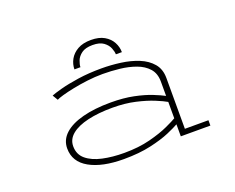

<svg xmlns="http://www.w3.org/2000/svg" viewBox="-111 -875 1322 1080"><g transform="rotate(-20 550.0 -335.0)"><path d="M463 11Q334 11 258.5 -31.5Q183 -74 183 -154Q183 -205 222 -240.8Q261 -276.5 332.5 -295.2Q404 -314 501 -314Q577.5 -314 637.8 -301.5Q698 -289 740.5 -272Q783 -255 807 -242V-328Q807 -376.5 780.5 -406.5Q754 -436.5 710.2 -452.5Q666.5 -468.5 615 -474.2Q563.5 -480 513 -480Q467.5 -480 421 -474.2Q374.5 -468.5 334 -460.2Q293.5 -452 265 -443.8Q236.5 -435.5 227 -430L208 -462Q224.5 -469 268.8 -481Q313 -493 377 -502.5Q441 -512 517 -512Q574.5 -512 632 -504.2Q689.5 -496.5 737.2 -477Q785 -457.5 814 -423.2Q843 -389 843 -336V-32H984V0H807V-72Q786.5 -60 740.8 -40.2Q695 -20.5 625.2 -4.8Q555.5 11 463 11ZM477 -21Q563.5 -21 631.8 -38.5Q700 -56 745 -76.8Q790 -97.5 807 -108V-206Q785 -219 741.2 -237Q697.5 -255 636.2 -269Q575 -283 500 -283Q415.5 -283 352.2 -268.2Q289 -253.5 254 -224.8Q219 -196 219 -154Q219 -105 254.2 -75.8Q289.5 -46.5 348 -33.8Q406.5 -21 477 -21ZM516.5 -682.5Q564.5 -682.5 595.8 -664.5Q627 -646.5 642.2 -618Q657.5 -589.5 657.5 -558.5H621.5Q621.5 -574 612.8 -596.2Q604 -618.5 581 -635.5Q558 -652.5 515.5 -652.5Q472.5 -652.5 449.5 -635.5Q426.5 -618.5 418 -596.2Q409.5 -574 409.5 -558.5H373.5Q373.5 -589.5 389.2 -618Q405 -646.5 436.8 -664.5Q468.5 -682.5 516.5 -682.5Z"/></g></svg>

Font: Trispace Expanded Thin
Style: Regular
Weight: 100
Width: 7
Designer: Tyler Finck
Foundry: Etcetera Type Company
Version: Version 1.210; ttfautohint (v1.8.3)